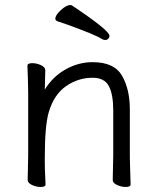

<svg xmlns="http://www.w3.org/2000/svg" viewBox="-20 -732 628 763"><path d="M430 -115V-293Q430 -357 412.5 -390Q395 -423 348 -423Q291 -423 243 -390Q195 -357 174 -287Q158 -234 158 -105V-89Q158 -63 160 -21L161 1Q161 11 142 11Q124 11 107 3Q90 -5 90 -17L92 -115V-364L91 -413L89 -471Q89 -481 108 -481Q126 -481 143 -473Q160 -465 160 -453L158 -376Q190 -428 241 -456.5Q292 -485 348 -485Q434 -485 465 -431Q496 -377 496 -297V-105L497 -67L499 1Q499 11 480 11Q462 11 445 3Q428 -5 428 -16V-17ZM398 -573Q393 -573 387 -576Q367 -588 336 -600.5Q305 -613 283.5 -621Q262 -629 251 -633L207 -648Q200 -651 200 -658Q200 -672 222 -692Q244 -712 259 -712Q263 -712 265 -711Q415 -611 415 -590Q415 -583 410 -578Q405 -573 398 -573Z"/></svg>

Font: Iansui 0.93
Style: Regular
Weight: 400
Designer: But Ko / Fontworks Inc.
Foundry: zi-hi.com / Fontworks Inc.
Version: Version 0.931